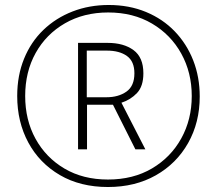

<svg xmlns="http://www.w3.org/2000/svg" viewBox="-20 -742 870 770"><path d="M413 8Q302 8 220 -40Q138 -88 93.5 -170.5Q49 -253 49 -357Q49 -439 76.5 -506.5Q104 -574 154 -622Q204 -670 271 -696Q338 -722 416 -722Q498 -722 565.5 -694Q633 -666 681 -616Q729 -566 755 -499.5Q781 -433 781 -355Q781 -251 734.5 -168.5Q688 -86 605 -39Q522 8 413 8ZM413 -22Q514 -22 589.5 -66.5Q665 -111 707 -187Q749 -263 749 -357Q749 -451 707 -527Q665 -603 589.5 -647.5Q514 -692 414 -692Q316 -692 240.5 -648.5Q165 -605 123 -529.5Q81 -454 81 -357Q81 -261 122.5 -185.5Q164 -110 238.5 -66Q313 -22 413 -22ZM293 -143V-570H412Q476 -570 515.5 -541Q555 -512 555 -448Q555 -396 529.5 -369Q504 -342 467 -330L563 -143H523L433 -322H329V-143ZM407 -352Q455 -352 487 -374.5Q519 -397 519 -448Q519 -496 489 -517.5Q459 -539 409 -539H328V-352Z"/></svg>

Font: Noto Sans Gujarati UI ExtraCondensed ExtraLight
Style: Regular
Weight: 200
Width: 2
Designer: Jelle Bosma - Monotype Design Team, Universal Thirst
Foundry: Monotype Imaging Inc.
Version: Version 2.106; ttfautohint (v1.8.4.7-5d5b)